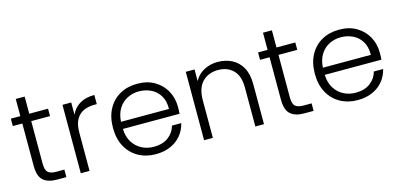

<svg xmlns="http://www.w3.org/2000/svg" viewBox="-64 -1078 3078 1480"><g transform="rotate(-15 1475.5 -337.5)"><path d="M24 -487V-546H100V-683H171V-546H321V-487H171V-148Q171 -97 190.5 -78.5Q210 -60 257 -60H321V0H246Q175 0 137.5 -33Q100 -66 100 -148V-487Z M436 -546H506V-448Q528 -499 575 -527.5Q622 -556 693 -556V-483H674Q628 -483 590 -467Q552 -451 529 -412Q506 -373 506 -305V0H436Z M1284 -173Q1272 -121 1239 -80Q1206 -39 1154 -15.5Q1102 8 1034 8Q957 8 896 -26Q835 -60 800.5 -123Q766 -186 766 -273Q766 -360 800 -423Q834 -486 894.5 -520Q955 -554 1034 -554Q1114 -554 1172 -519.5Q1230 -485 1261 -428Q1292 -371 1292 -301Q1292 -284 1291.5 -272Q1291 -260 1290 -246H838Q840 -182 868 -138.5Q896 -95 939.5 -73Q983 -51 1034 -51Q1104 -51 1149.5 -84.5Q1195 -118 1210 -173ZM1031 -494Q982 -494 939.5 -473Q897 -452 869.5 -409.5Q842 -367 838 -303H1221Q1222 -367 1196 -409.5Q1170 -452 1126 -473Q1082 -494 1031 -494Z M1420 -546H1490V-453Q1516 -503 1566 -529.5Q1616 -556 1676 -556Q1738 -556 1788.5 -530.5Q1839 -505 1868.5 -452.5Q1898 -400 1898 -320V0H1829V-312Q1829 -403 1783.5 -449Q1738 -495 1663 -495Q1586 -495 1538 -446.5Q1490 -398 1490 -298V0H1420Z M1997 -487V-546H2073V-683H2144V-546H2294V-487H2144V-148Q2144 -97 2163.5 -78.5Q2183 -60 2230 -60H2294V0H2219Q2148 0 2110.5 -33Q2073 -66 2073 -148V-487Z M2895 -173Q2883 -121 2850 -80Q2817 -39 2765 -15.5Q2713 8 2645 8Q2568 8 2507 -26Q2446 -60 2411.5 -123Q2377 -186 2377 -273Q2377 -360 2411 -423Q2445 -486 2505.5 -520Q2566 -554 2645 -554Q2725 -554 2783 -519.5Q2841 -485 2872 -428Q2903 -371 2903 -301Q2903 -284 2902.5 -272Q2902 -260 2901 -246H2449Q2451 -182 2479 -138.5Q2507 -95 2550.5 -73Q2594 -51 2645 -51Q2715 -51 2760.5 -84.5Q2806 -118 2821 -173ZM2642 -494Q2593 -494 2550.5 -473Q2508 -452 2480.5 -409.5Q2453 -367 2449 -303H2832Q2833 -367 2807 -409.5Q2781 -452 2737 -473Q2693 -494 2642 -494Z"/></g></svg>

Font: Poppins Light
Style: Regular
Weight: 300
Designer: Ninad Kale (Devanagari), Jonny Pinhorn (Latin)
Version: Version 5.002